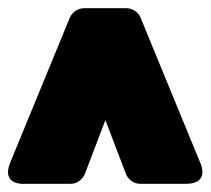

<svg xmlns="http://www.w3.org/2000/svg" viewBox="-39 -768 516 470"><path d="M219 -474 269 -343C274 -329 288 -318 304 -318H416C477 -318 451 -370 451 -370L305 -725C300 -738 285 -748 270 -748H167C153 -748 138 -739 132 -725L-14 -370C-37 -313 21 -318 21 -318H134C149 -318 163 -328 169 -343Z"/></svg>

Font: Asimov Print
Style: E
Weight: 500
Designer: Google
Version: Version 2.000980; 2014